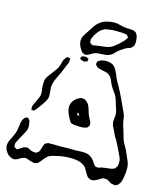

<svg xmlns="http://www.w3.org/2000/svg" viewBox="-150 -1065 1061 1222"><g transform="rotate(15 380.0 -454.0)"><path d="M753 16Q751 19 749 21.5Q747 24 745 27Q743 32 740 33Q737 36 731 38Q729 39 726 40.5Q723 42 721 42Q720 43 717 42Q714 41 713 41L699 39Q693 37 681 29Q670 21 660 19H651Q649 19 645 18.5Q641 18 639 19Q637 19 634 20.5Q631 22 629 23Q623 26 611 34Q591 46 581 48H571Q569 48 565.5 48.5Q562 49 560 48Q557 47 551 43Q549 42 546.5 41Q544 40 542 38Q540 36 534 27Q530 23 522 6Q507 -18 507 -18Q478 -52 405 -52Q362 -52 321 -43Q289 -37 270 -28Q256 -21 239 0Q223 21 218 25Q215 30 210 33Q208 34 197 37L189 39Q184 39 178 37Q175 37 158 31Q151 28 137 24Q131 22 126 22L118 24Q115 25 104 28Q97 32 85.5 39Q74 46 65 48L58 49Q49 49 35 43Q16 34 3.5 14.5Q-9 -5 -9 -26Q-9 -46 6 -72Q13 -86 25 -114Q31 -129 35 -160Q37 -188 44 -205Q46 -210 48.5 -213Q51 -216 53 -219L55 -223Q58 -225 61.5 -225.5Q65 -226 68 -228Q69 -228 71.5 -229.5Q74 -231 75 -230Q76 -230 77.5 -228.5Q79 -227 79 -226Q81 -223 84.5 -220Q88 -217 90 -213L92 -202Q96 -180 95 -169Q94 -156 86 -140Q78 -124 64 -100Q45 -64 43 -60L39 -49L40 -35Q41 -33 40.5 -31Q40 -29 41 -27Q42 -26 46 -24Q50 -22 51 -22L59 -17Q62 -17 72 -24Q77 -26 85 -32Q93 -38 97 -40Q100 -41 104.5 -42Q109 -43 111 -43Q115 -45 118 -45Q121 -45 125.5 -43.5Q130 -42 132 -41Q136 -39 144.5 -34.5Q153 -30 160 -29Q163 -28 171 -28Q178 -26 180 -27Q182 -27 185.5 -29.5Q189 -32 190 -33Q191 -33 193 -34Q195 -35 198 -37Q200 -39 200.5 -41.5Q201 -44 203 -46Q207 -53 210.5 -67Q214 -81 217 -87Q220 -95 222 -97L226 -99Q236 -105 241 -107H245H291Q308 -106 320.5 -106.5Q333 -107 341 -107Q353 -108 375 -108Q388 -107 415 -107Q431 -107 440 -108L466 -109Q494 -109 510 -102Q528 -94 544 -75Q548 -69 553 -61Q558 -53 563 -48Q564 -47 566 -44.5Q568 -42 570 -40Q572 -39 579 -39L588 -38Q593 -38 599.5 -41Q606 -44 611 -45Q621 -47 641 -49Q673 -51 687 -58Q689 -59 691.5 -60Q694 -61 696 -63Q698 -65 701 -71Q702 -73 704 -75Q706 -77 708 -81Q709 -84 709 -91Q710 -96 710 -105Q710 -118 707 -130Q704 -136 682 -183.5Q660 -231 642 -257Q628 -285 622 -299Q611 -318 608 -332Q606 -342 606 -347Q606 -355 608 -369Q610 -383 610 -391Q610 -408 603.5 -427Q597 -446 595 -452Q593 -458 587 -479.5Q581 -501 570 -518Q564 -526 552.5 -542.5Q541 -559 534 -573Q531 -580 526 -592Q521 -604 515.5 -612.5Q510 -621 502 -627Q491 -636 476.5 -639Q462 -642 460 -642Q442 -646 433 -649Q431 -649 427 -650.5Q423 -652 421 -653Q417 -655 413 -662Q409 -664 407 -668Q406 -670 406.5 -675Q407 -680 407 -682Q407 -685 408 -687Q409 -689 412.5 -691Q416 -693 417 -694Q432 -707 468 -707Q495 -705 509 -696Q522 -687 530 -673.5Q538 -660 544.5 -644.5Q551 -629 555 -620Q561 -606 585 -564Q595 -548 619 -496L635 -461L644 -442Q658 -414 662 -400Q664 -393 666 -379L669 -357Q674 -335 681 -316L688 -293L694 -272Q698 -256 701 -249Q706 -236 720 -212L732 -190Q739 -176 751 -146Q753 -142 758.5 -129.5Q764 -117 766 -107Q769 -98 769 -80Q769 -61 768 -52Q764 -20 760 -2Q758 2 756.5 7Q755 12 753 16ZM309 -697Q311 -698 313 -697.5Q315 -697 317 -698Q320 -698 324.5 -699Q329 -700 331 -699Q335 -699 341 -695Q343 -695 346.5 -693.5Q350 -692 351 -691Q352 -690 351 -687.5Q350 -685 350 -684Q349 -682 349 -678Q349 -674 348 -673Q347 -672 343 -672Q331 -667 327 -667Q324 -667 319.5 -668.5Q315 -670 313 -671Q308 -671 307 -672Q301 -675 299 -684Q300 -686 303.5 -691Q307 -696 309 -697ZM90 -283Q89 -283 87.5 -282.5Q86 -282 84 -283Q83 -284 83 -292L82 -302Q82 -302 85 -314Q89 -324 99 -344Q109 -364 113.5 -376Q118 -388 118 -402Q118 -417 115 -432Q113 -446 113 -454Q113 -482 119 -499Q126 -515 152 -547Q175 -577 182 -590Q188 -606 190 -614Q191 -616 194.5 -630.5Q198 -645 207 -655L214 -663Q215 -664 215.5 -665Q216 -666 217 -667Q218 -668 221.5 -667Q225 -666 226 -666Q236 -666 238 -665V-656Q238 -642 236 -635L223 -604Q201 -549 187 -523Q167 -483 167 -452Q167 -444 169 -426Q171 -410 171 -402Q171 -384 163.5 -369.5Q156 -355 147 -342Q138 -329 134 -324Q129 -318 120 -305Q111 -292 100 -283ZM310 -363Q310 -385 323 -403.5Q336 -422 356 -432Q367 -438 369 -438Q370 -439 373 -438.5Q376 -438 377 -438Q388 -438 392 -437Q402 -433 410 -425Q421 -415 426.5 -402.5Q432 -390 438 -370Q441 -357 447 -343Q449 -339 451 -334.5Q453 -330 455 -326Q466 -307 467 -304Q468 -302 467.5 -299Q467 -296 468 -293L469 -285Q469 -282 465 -278Q458 -268 455 -266Q454 -265 450.5 -264.5Q447 -264 445 -263Q432 -259 415 -259Q403 -259 381 -261Q369 -261 357 -265Q356 -265 352.5 -266Q349 -267 346 -271Q310 -326 310 -363ZM376 -343 375 -345Q374 -344 374 -342L372 -331L371 -329Q372 -328 374 -328L384 -326L387 -325Q389 -327 385 -332ZM610 -846Q609 -843 602 -838Q598 -831 594 -829L581 -824Q567 -820 554 -812Q532 -799 513 -782Q511 -780 502.5 -771Q494 -762 485.5 -756.5Q477 -751 469 -748Q457 -744 442.5 -743Q428 -742 424 -742Q397 -742 380 -736Q375 -735 360 -726Q348 -718 341 -715Q338 -713 331 -713Q323 -710 321 -711Q318 -712 316 -713Q314 -714 313 -715Q311 -716 307 -717.5Q303 -719 301 -721Q301 -721 295 -730Q272 -760 272 -791Q272 -806 279.5 -820.5Q287 -835 295.5 -847Q304 -859 307 -864Q311 -870 325 -892Q339 -914 356 -927Q373 -942 399.5 -949.5Q426 -957 451 -957Q471 -957 507 -947Q521 -944 538.5 -943Q556 -942 561 -942Q573 -942 578 -941Q580 -941 591 -935Q597 -932 598 -931Q599 -930 600.5 -927.5Q602 -925 602 -924Q603 -923 605.5 -919.5Q608 -916 609 -913Q611 -908 613 -894Q615 -877 614 -865Q614 -862 613 -856Q612 -850 610 -846ZM476 -908Q450 -908 438 -906Q433 -905 421.5 -903.5Q410 -902 402 -899Q384 -892 366 -873Q347 -850 338 -827Q334 -820 333 -814V-810Q333 -803 334 -799Q334 -798 333.5 -796.5Q333 -795 334 -793L339 -790Q341 -789 344.5 -786Q348 -783 351 -782H353L363 -783Q371 -784 379.5 -785.5Q388 -787 396 -788L420 -791Q444 -793 462 -799Q475 -804 488 -813.5Q501 -823 512 -833L534 -854Q547 -867 550 -873L556 -882Q557 -883 558 -884Q559 -885 559 -887Q559 -888 554 -893Q548 -902 548 -902Q546 -903 543.5 -903Q541 -903 539 -904Q536 -904 529 -905.5Q522 -907 514 -907Q501 -908 476 -908Z"/></g></svg>

Font: Rubik-Burned
Style: Regular
Weight: 400
Designer: NaN (generative design), Hubert & Fischer (Rubik source font outlines)
Foundry: NaN, Hubert & Fischer
Version: Version 1.000